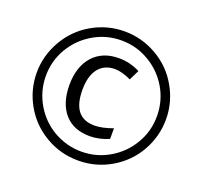

<svg xmlns="http://www.w3.org/2000/svg" viewBox="-126 -870 1084 1026"><g transform="rotate(20 416.0 -357.0)"><path d="M416 9.8Q314.9 9.8 229.5 -40.5Q144 -90.8 96.2 -175.5Q48.3 -260.3 48.3 -356.7Q48.3 -453.1 97.7 -539.6Q147 -626 232.4 -675Q317.9 -724.1 415.8 -724.1Q513.7 -724.1 599.4 -675Q685.1 -626 734.1 -540Q783.2 -454.1 783.2 -357.2Q783.2 -260.3 735.4 -175.5Q687.5 -90.8 602.3 -40.5Q517.1 9.8 416 9.8ZM574.2 -629.9Q502 -672.9 416.5 -672.9Q331.1 -672.9 258.5 -630.4Q186 -587.9 142.6 -515.1Q100.1 -442.4 100.1 -357.4Q100.1 -272.5 142.6 -199Q185.1 -125.5 258.3 -83Q332.5 -41 416.7 -41Q501 -41 574 -83.7Q647 -126.5 689 -198.2Q731.9 -270.5 731.9 -356.4Q731.9 -442.4 689.5 -514.9Q647 -587.4 574.2 -629.9ZM431.2 -133.8Q335.9 -133.8 285.4 -192.9Q234.9 -252 234.9 -355Q234.9 -458 288.6 -519Q342.8 -579.1 436 -579.1Q498.5 -579.1 556.2 -549.8L527.8 -492.2Q475.1 -517.1 436 -517.1Q375.5 -517.1 342.3 -474.9Q309.1 -432.6 309.1 -353.8Q309.1 -274.9 340.1 -235.4Q371.1 -195.8 435.1 -195.8Q477.1 -195.8 538.1 -217.8V-157.2Q482.4 -133.8 431.2 -133.8Z"/></g></svg>

Font: Open Sans Hebrew
Style: Regular
Weight: 400
Foundry: Ascender Corporation, Yanek Iontef
Version: Version 2.001;PS 002.001;hotconv 1.0.70;makeotf.lib2.5.58329